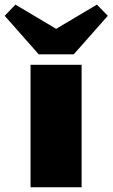

<svg xmlns="http://www.w3.org/2000/svg" viewBox="-78 -793 477 813"><path d="M51.3 0V-518.6H267.6V0ZM85.9 -563 -58.1 -726.1 -12.7 -773.4 159.7 -670.9 332.5 -773.4 378.4 -726.1 234.4 -563Z"/></svg>

Font: Black Ops One
Style: Regular
Weight: 400
Designer: James Grieshaber, Eben Sorkin
Foundry: Sorkin Type Co.
Version: Version 1.004; ttfautohint (v1.8.4.7-5d5b)